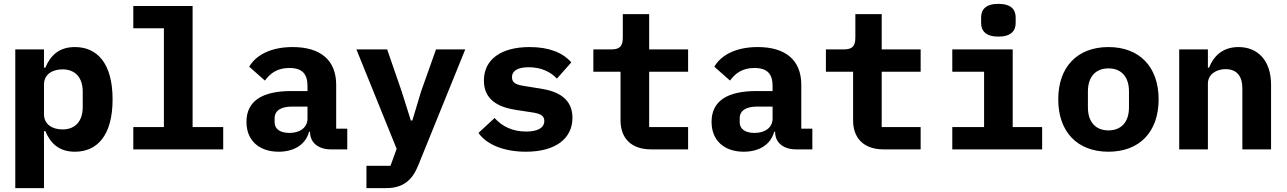

<svg xmlns="http://www.w3.org/2000/svg" viewBox="-20 -771 6642 991"><path d="M58.9 199.9H207V-94.1H214.1C240.1 -32 284.1 12.1 366.8 12.1C480.8 12.1 561.1 -71 561.1 -258.2C561.1 -445 480.8 -528.1 366.8 -528.1C284.1 -528.1 240.1 -484 214.1 -421.9H207V-516H58.9ZM207 -182.2V-334.2C207 -388.1 251.1 -413 302.9 -413C369 -413 407 -370 407 -297.9V-218C407 -146 369 -103 302.9 -103C251.1 -103 207 -127.8 207 -182.2Z M668 0H1132.1V-115.1H974.1V-740.1H668V-625H826V-115.1H668Z M1687.1 0H1772.4V-106.9H1715.2V-333.1C1715.2 -463.1 1631.4 -528.1 1490.4 -528.1C1375.4 -528.1 1300.4 -485.1 1266.3 -426.8L1347.3 -355.1C1375.4 -393.1 1411.2 -420.1 1473.4 -420.1C1541.2 -420.1 1567.1 -388.1 1567.1 -327.1V-301.1H1484.4C1333.5 -301.1 1252.1 -250 1252.1 -142C1252.1 -45.1 1318.2 12.1 1418.3 12.1C1497.2 12.1 1557.2 -24.1 1575.3 -90.9H1580.3V-89.1C1580.3 -32 1627.1 0 1687.1 0ZM1397.4 -139.9V-160.2C1397.4 -199.9 1429.3 -220.9 1488.3 -220.9H1567.1V-159.1C1567.1 -111.2 1526.3 -84.9 1474.4 -84.9C1427.2 -84.9 1397.4 -104 1397.4 -139.9Z M1871.4 199.9H1973.4C2061.4 199.9 2108.3 158 2138.5 83.1L2381.4 -516H2230.5L2153.4 -299L2108.3 -149.1H2100.5L2053.3 -299L1978.3 -516H1819.6L2027.3 -2.8L1995.4 84.9H1871.4Z M2694.6 12.1C2847.7 12.1 2934.7 -56.1 2934.7 -163C2934.7 -261 2861.5 -300.1 2768.5 -313.9L2686.4 -327.1C2646.7 -333.1 2622.5 -342 2622.5 -372.2C2622.5 -405.9 2652.7 -424 2708.5 -424C2775.6 -424 2824.6 -398.1 2854.4 -365.1L2928.6 -448.9C2885.7 -498.9 2814.6 -528.1 2713.4 -528.1C2564.6 -528.1 2477.6 -463.1 2477.6 -355.1C2477.6 -257.1 2550.4 -218 2642.4 -203.8L2725.5 -191.1C2765.6 -185 2789.4 -176.1 2789.4 -147C2789.4 -110.1 2753.6 -92 2695.7 -92C2626.4 -92 2572.4 -117.9 2532.7 -161.9L2449.6 -84.9C2491.5 -24.9 2580.6 12.1 2694.6 12.1Z M3340.6 0H3531.6V-115.1H3330.6V-400.9H3531.6V-516H3330.6V-698.2H3194.6V-577.1C3194.6 -530.9 3177.6 -516 3133.9 -516H3042.6V-400.9H3182.9V-149.1C3182.9 -62.1 3233.7 0 3340.6 0Z M4087.7 0H4172.9V-106.9H4115.8V-333.1C4115.8 -463.1 4032 -528.1 3891 -528.1C3775.9 -528.1 3701 -485.1 3666.9 -426.8L3747.9 -355.1C3775.9 -393.1 3811.8 -420.1 3873.9 -420.1C3941.8 -420.1 3967.7 -388.1 3967.7 -327.1V-301.1H3884.9C3734 -301.1 3652.7 -250 3652.7 -142C3652.7 -45.1 3718.8 12.1 3818.9 12.1C3897.7 12.1 3957.7 -24.1 3975.9 -90.9H3980.8V-89.1C3980.8 -32 4027.7 0 4087.7 0ZM3797.9 -139.9V-160.2C3797.9 -199.9 3829.9 -220.9 3888.8 -220.9H3967.7V-159.1C3967.7 -111.2 3926.8 -84.9 3875 -84.9C3827.8 -84.9 3797.9 -104 3797.9 -139.9Z M4540.8 0H4731.9V-115.1H4530.9V-400.9H4731.9V-516H4530.9V-698.2H4394.9V-577.1C4394.9 -530.9 4377.8 -516 4334.2 -516H4242.9V-400.9H4383.2V-149.1C4383.2 -62.1 4433.9 0 4540.8 0Z M5133.2 -582C5199.2 -582 5222.3 -612.9 5222.3 -652V-681.1C5222.3 -720.9 5199.2 -751.1 5133.2 -751.1C5067.1 -751.1 5044 -720.9 5044 -681.1V-652C5044 -612.9 5067.1 -582 5133.2 -582ZM4895.2 0H5359V-115.1H5207V-516H4895.2V-400.9H5059.3V-115.1H4895.2Z M5701.3 12.1C5862.2 12.1 5960.2 -90.9 5960.2 -258.2C5960.2 -425.1 5862.2 -528.1 5701.3 -528.1C5540.1 -528.1 5442.1 -425.1 5442.1 -258.2C5442.1 -90.9 5540.1 12.1 5701.3 12.1ZM5595.2 -217V-299C5595.2 -375 5635.3 -418 5701.3 -418C5767.4 -418 5807.2 -375 5807.2 -299V-217C5807.2 -141 5767.4 -98 5701.3 -98C5635.3 -98 5595.2 -141 5595.2 -217Z M6214.5 0V-339.1C6214.5 -388.8 6259.6 -414.1 6305.4 -414.1C6363.3 -414.1 6392.4 -378.9 6392.4 -313.9V0H6540.5V-334.2C6540.5 -459.2 6471.6 -528.1 6372.5 -528.1C6289.4 -528.1 6243.3 -480.1 6220.5 -421.9H6214.5V-516H6066.4V0Z"/></svg>

Font: Margiela Mono Bold
Style: Regular
Weight: 700
Designer: Mike Abbink, Paul van der Laan, Pieter van Rosmalen
Foundry: Bold Monday
Version: Version 2.003 2021